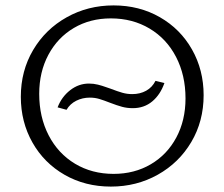

<svg xmlns="http://www.w3.org/2000/svg" viewBox="-20 -684 830 710"><path d="M57 -326Q57 -422 102.5 -499Q148 -576 226.5 -620Q305 -664 400 -664Q495 -664 571 -620.5Q647 -577 690 -501Q733 -425 733 -332Q733 -236 687.5 -159Q642 -82 563.5 -38Q485 6 390 6Q295 6 219 -37.5Q143 -81 100 -157Q57 -233 57 -326ZM666 -320Q666 -406 631 -473.5Q596 -541 533 -578.5Q470 -616 390 -616Q313 -616 253 -580.5Q193 -545 159 -481.5Q125 -418 125 -337Q125 -251 160 -183.5Q195 -116 257.5 -78.5Q320 -41 400 -41Q477 -41 537.5 -76.5Q598 -112 632 -175.5Q666 -239 666 -320ZM193 -287Q208 -326 239.5 -350.5Q271 -375 309 -375Q326 -375 342 -371Q358 -367 371.5 -362Q385 -357 389 -356Q415 -346 432.5 -341Q450 -336 469 -336Q498 -336 520.5 -348.5Q543 -361 555 -385L588 -377Q573 -334 543 -309Q513 -284 471 -284Q450 -284 431.5 -289Q413 -294 387 -304Q364 -313 347.5 -318Q331 -323 312 -323Q285 -323 262 -311.5Q239 -300 226 -278Z"/></svg>

Font: Ysabeau Semilight
Style: Regular
Weight: 300
Designer: Christian Thalmann (Catharsis Fonts)
Version: Version 0.003